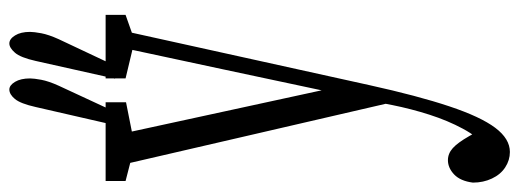

<svg xmlns="http://www.w3.org/2000/svg" viewBox="-379 -445 1117 413"><g transform="rotate(-90 179.5 -238.5)"><path d="M59.1 299.8Q41.5 299.8 26.1 289.8Q10.7 279.8 2 261.2Q-6.8 242.7 -6.8 220.2Q-3.4 193.4 10.7 179.9Q24.9 166.5 41.5 166.5Q55.7 166.5 67.4 177Q79.1 187.5 93.3 212.4L115.2 251L87.4 278.3L68.4 251Q91.8 231 109.1 198.7Q126.5 166.5 139.2 127Q151.9 87.4 160.2 45.9L170.9 -9.8L173.3 -18.6L236.8 -316.9L291 -569.8H328.1L203.1 -3.4Q179.7 102.5 157.2 169.7Q134.8 236.8 111.1 268.3Q87.4 299.8 59.1 299.8ZM169.9 63.5 23.4 -569.8H90.8L195.8 -86.4L200.7 -62.5ZM-3.4 -526.9V-569.8H166V-525.9L82.5 -509.3H64.9ZM217.3 -526.9V-569.8H354V-526.9L304.2 -509.3H291ZM116.7 -549.8 155.8 -720.2Q163.1 -752.9 173.1 -764.9Q183.1 -776.9 193.4 -776.9Q202.6 -776.9 210 -764.6Q217.3 -752.4 217.3 -732.4Q217.3 -724.1 214.4 -708.3Q211.4 -692.4 201.7 -670.9L136.7 -530.8ZM216.8 -549.8 254.9 -720.2Q262.2 -752.9 272.7 -764.9Q283.2 -776.9 292.5 -776.9Q302.2 -776.9 309.8 -764.6Q317.4 -752.4 317.4 -732.4Q317.4 -724.1 314.5 -708.3Q311.5 -692.4 301.8 -670.9L235.8 -530.8Z"/></g></svg>

Font: Scarab Serif
Style: Condensed
Weight: 400
Designer: John Roberts
Foundry: Scarab
Version: 1.0